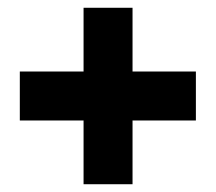

<svg xmlns="http://www.w3.org/2000/svg" viewBox="-20 -575 555 494"><path d="M484 -265V-391H321V-555H195V-391H31V-265H195V-101H321V-265Z"/></svg>

Font: Radio Edit
Style: P3
Weight: 800
Version: Version 3.001;PS 003.001;hotconv 1.0.70;makeotf.lib2.5.58329